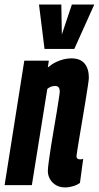

<svg xmlns="http://www.w3.org/2000/svg" viewBox="-36 -809 432 839"><path d="M70.2 -544H177.4L173 -514.3Q191.7 -529.7 209.3 -538Q226.8 -546.3 243.6 -550.2Q260.4 -554 275.9 -554Q314.5 -554 333.4 -531.6Q352.3 -509.1 352.3 -469.6Q352.3 -462.9 348.4 -436.4Q344.4 -409.8 338.3 -372.1Q332.2 -334.4 325.3 -293.5Q318.3 -252.5 312.2 -215.9Q306.1 -179.2 302.2 -155Q298.2 -130.7 298.2 -126.9Q298.2 -119.4 302.2 -116.1Q306.1 -112.7 313.8 -112.7Q316.7 -112.7 320.1 -113Q323.5 -113.3 327.6 -115.2L313.4 -9.9Q301.3 -0.7 283.5 4.6Q265.7 10 248.6 10Q224.6 10 207.7 -0.5Q190.8 -10.9 182 -27.1Q173.1 -43.3 173.1 -61.6Q173.1 -73.4 176.9 -101.8Q180.7 -130.2 186.5 -167.4Q192.2 -204.5 199.2 -244.2Q206.1 -284 211.9 -319.4Q217.6 -354.9 221.4 -379.4Q225.2 -403.9 225.2 -409.9Q225.2 -420.3 220.5 -426.8Q215.7 -433.4 203.5 -433.4Q198.7 -433.4 192.9 -432Q187.1 -430.6 181.5 -427.7Q175.8 -424.9 170.7 -420.4L103.2 0H-15.9ZM376 -789.3 288.8 -595.3H158.5L134.4 -789.3H232L234.2 -658.2L278.1 -789.3Z"/></svg>

Font: Georama ExtraCondensed Thin
Style: Italic
Weight: 100
Width: 2
Italic angle: -9°
Designer: Jean-Baptiste Levee
Foundry: Production Type
Version: Version 1.001